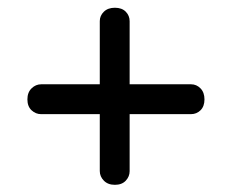

<svg xmlns="http://www.w3.org/2000/svg" viewBox="-20 -604 614 508"><path d="M52.5 -341Q52.5 -359.5 63.5 -370.2Q74.5 -381 89 -381H485.5Q500 -381 510.5 -370.2Q521 -359.5 521 -341Q521 -322.5 510.5 -312.2Q500 -302 485.5 -302H88.5Q74.5 -302 63.5 -312.2Q52.5 -322.5 52.5 -341ZM284 -115Q265.5 -115 254.8 -126Q244 -137 244 -151.5V-548Q244 -562.5 254.8 -573Q265.5 -583.5 284 -583.5Q302.5 -583.5 312.8 -573Q323 -562.5 323 -548V-151Q323 -137 312.8 -126Q302.5 -115 284 -115Z"/></svg>

Font: Fraunces
Style: Regular
Weight: 900
Version: Version 1.000;[b76b70a41]